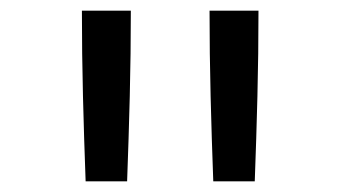

<svg xmlns="http://www.w3.org/2000/svg" viewBox="-20 -792 640 361"><path d="M141 -451Q138 -531 136 -611Q134 -691 134 -772H226Q226 -691 224 -611Q222 -531 219 -451ZM381 -451Q378 -531 376 -611Q374 -691 374 -772H466Q466 -691 464 -611Q462 -531 459 -451Z"/></svg>

Font: Iosevka Slab Extended
Style: Regular
Weight: 400
Width: 7
Monospace: yes
Designer: Belleve Invis
Foundry: Belleve Invis
Version: Version 11.1.1; ttfautohint (v1.8.3)